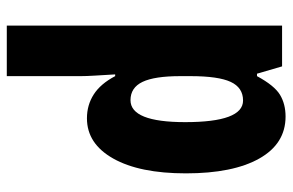

<svg xmlns="http://www.w3.org/2000/svg" viewBox="-164 -436 840 551"><g transform="rotate(90 255.5 -160.0)"><path d="M314 -560Q392 -560 434.5 -484.5Q477 -409 477 -274Q477 -141 434.5 -65.5Q392 10 319 10Q281 10 250.5 -9.5Q220 -29 198 -71H193Q195 -37 196.5 -12.5Q198 12 198 28V240H53V-550H170L191 -478H198Q225 -528 251.5 -544Q278 -560 314 -560ZM268 -438Q231 -438 214.5 -402.5Q198 -367 198 -287V-258Q198 -184 214.5 -149.5Q231 -115 267 -115Q330 -115 330 -272Q330 -438 268 -438Z"/></g></svg>

Font: Noto Sans Lao Looped ExtraCondensed ExtraBold
Style: Regular
Weight: 800
Width: 2
Designer: Mark Frömberg, Ben Mitchell
Foundry: The Fontpad Ltd
Version: Version 1.002; ttfautohint (v1.8.4.7-5d5b)